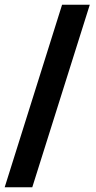

<svg xmlns="http://www.w3.org/2000/svg" viewBox="-34 -731 405 812"><path d="M102.5 61H-14.2L228.5 -710.9H345.7Z"/></svg>

Font: Vazirmatn UI Black
Style: Regular
Weight: 900
Designer: Saber Rastikerdar
Foundry: Saber Rastikerdar
Version: Version 33.003